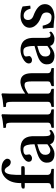

<svg xmlns="http://www.w3.org/2000/svg" viewBox="889 -1627 748 2566"><g transform="rotate(-90 1263.0 -344.0)"><path d="M99.1 -75.2V-387.2H53.2Q26.9 -388.2 25.9 -397V-411.1Q25.9 -424.8 47.4 -431.2Q57.6 -434.1 69.8 -434.1H99.1V-443.8Q99.1 -586.4 181.2 -657.2Q229 -697.3 286.1 -698.2Q379.9 -698.2 416 -646.5Q424.8 -633.3 424.8 -624Q424.8 -590.3 397.9 -578.1Q389.2 -574.2 378.9 -574.2Q340.3 -575.2 317.9 -613.8Q294.9 -655.3 267.1 -655.8Q212.4 -655.8 209 -502.4Q209 -493.2 209 -484.9V-434.1H305.2Q325.2 -433.1 325.2 -423.8V-403.8Q323.7 -387.2 290 -387.2H209V-78.1Q210.9 -40.5 263.2 -34.2L280.8 -32.2Q288.1 -28.8 289.1 -22.9V0L287.1 2Q286.1 2 151.9 0L30.8 2L28.8 0V-22.9Q30.3 -30.3 37.1 -32.2L50.8 -34.2Q90.3 -40 97.2 -60.1Q99.1 -67.4 99.1 -75.2Z M616.7 -47.9Q549.8 9.8 491.7 9.8Q387.2 9.8 374 -66.4Q371.6 -80.1 372.1 -95.2Q372.1 -165 455.1 -203.6Q488.8 -219.2 545.9 -235.8L618.2 -256.8Q618.2 -382.8 575.2 -401.4Q563.5 -405.8 547.9 -405.8Q493.2 -405.8 479.5 -381.3Q477.1 -376 477.1 -371.1Q477.1 -359.9 480.5 -343.8Q482.9 -332.5 482.9 -328.1Q482.9 -312 459 -297.9Q444.8 -290 431.2 -290Q384.8 -291.5 383.8 -332Q383.8 -378.4 454.1 -415Q509.3 -443.4 562 -443.8Q713.4 -443.8 725.1 -296.9Q726.1 -283.7 726.1 -271V-126Q726.1 -64 741.7 -49.8Q751.5 -42 766.1 -42Q781.7 -42 793 -55.2Q795.9 -57.1 796.9 -58.1Q802.7 -58.1 808.6 -43.9Q810.1 -40 810.1 -38.1Q810.1 -31.2 786.6 -14.2Q752.9 9.3 716.8 9.8Q642.6 9.8 622.6 -38.1Q620.6 -43.5 619.1 -47.9ZM618.2 -85V-219.2L561 -202.1Q490.2 -181.2 479.5 -136.2Q477.1 -124.5 477.1 -109.9Q479 -45.9 540 -44.9Q568.8 -45.9 618.2 -85Z M906.7 -563Q906.7 -627.9 887.7 -634.8Q882.8 -636.2 876.5 -636.2L844.7 -638.2Q839.8 -639.6 838.4 -643.1L835.4 -671.9Q938.5 -679.7 995.1 -695.3Q1000.5 -696.8 1003.4 -698.2Q1018.1 -696.8 1019.5 -688Q1019.5 -686 1016.6 -583V-77.1Q1016.6 -47.4 1049.3 -37.6Q1057.1 -35.6 1065.4 -34.2L1076.7 -32.2Q1083.5 -29.3 1084.5 -22.9V0L1082.5 2Q1081.5 2 959.5 0L840.3 2L838.4 0V-22.9Q839.8 -30.3 846.7 -32.2L858.4 -34.2Q900.4 -41 905.3 -65.9Q906.2 -71.8 906.7 -77.1Z M1567.9 -77.1Q1567.9 -47.4 1600.6 -37.6Q1608.4 -35.6 1617.2 -34.2L1627.9 -32.2Q1634.8 -29.3 1636.2 -22.9V0L1634.3 2Q1633.3 2 1511.2 0L1397 2L1395 0V-22.9Q1396.5 -30.3 1403.3 -32.2L1410.2 -34.2Q1448.2 -44.9 1455.1 -59.6Q1458 -67.4 1458 -77.1V-294.9Q1458 -369.1 1438.5 -382.8Q1427.7 -389.6 1408.2 -390.1Q1374.5 -390.1 1315.9 -355Q1304.7 -348.1 1294.9 -340.8V-77.1Q1294.9 -51.3 1321.8 -41Q1330.1 -38.1 1344.2 -34.2L1351.1 -32.2Q1357.9 -29.3 1358.9 -22.9V0L1356.9 2Q1356 2 1238.3 0L1119.1 2L1117.2 0V-22.9Q1118.7 -30.3 1125 -32.2L1137.2 -34.2Q1179.2 -41 1184.1 -65.9Q1185.1 -71.8 1185.1 -77.1V-563Q1185.1 -627.9 1166 -634.8Q1161.1 -636.2 1155.3 -636.2L1123 -638.2Q1118.2 -639.6 1117.2 -643.1L1114.3 -671.9Q1217.3 -679.7 1273.4 -695.3Q1278.8 -696.8 1282.2 -698.2Q1296.9 -696.8 1298.3 -688Q1298.3 -686 1294.9 -583V-380.9Q1369.6 -436.5 1438 -444.3Q1444.8 -444.8 1450.2 -444.8Q1546.4 -444.8 1563.5 -343.8Q1567.9 -316.9 1567.9 -284.2Z M1930.7 -47.9Q1863.8 9.8 1805.7 9.8Q1701.2 9.8 1688 -66.4Q1685.5 -80.1 1686 -95.2Q1686 -165 1769 -203.6Q1802.7 -219.2 1859.9 -235.8L1932.1 -256.8Q1932.1 -382.8 1889.2 -401.4Q1877.4 -405.8 1861.8 -405.8Q1807.1 -405.8 1793.5 -381.3Q1791 -376 1791 -371.1Q1791 -359.9 1794.4 -343.8Q1796.9 -332.5 1796.9 -328.1Q1796.9 -312 1772.9 -297.9Q1758.8 -290 1745.1 -290Q1698.7 -291.5 1697.8 -332Q1697.8 -378.4 1768.1 -415Q1823.2 -443.4 1876 -443.8Q2027.3 -443.8 2039.1 -296.9Q2040 -283.7 2040 -271V-126Q2040 -64 2055.7 -49.8Q2065.4 -42 2080.1 -42Q2095.7 -42 2106.9 -55.2Q2109.9 -57.1 2110.8 -58.1Q2116.7 -58.1 2122.6 -43.9Q2124 -40 2124 -38.1Q2124 -31.2 2100.6 -14.2Q2066.9 9.3 2030.8 9.8Q1956.5 9.8 1936.5 -38.1Q1934.6 -43.5 1933.1 -47.9ZM1932.1 -85V-219.2L1875 -202.1Q1804.2 -181.2 1793.5 -136.2Q1791 -124.5 1791 -109.9Q1793 -45.9 1854 -44.9Q1882.8 -45.9 1932.1 -85Z M2162.6 -146 2202.6 -147.9Q2220.2 -64.9 2256.8 -43Q2281.2 -29.3 2320.3 -28.8Q2358.4 -28.8 2373.5 -63.5Q2379.4 -77.6 2379.4 -94.2Q2379.4 -136.2 2351.6 -154.3Q2336.9 -163.6 2313.5 -171.9Q2235.8 -199.7 2197.8 -253.9Q2175.8 -286.1 2175.3 -320.8Q2175.3 -384.8 2237.8 -420.9Q2278.8 -443.8 2331.5 -443.8Q2402.8 -443.4 2459.5 -416Q2466.3 -365.7 2470.7 -314L2431.6 -309.1Q2407.7 -392.6 2350.6 -400.9Q2342.3 -401.9 2334.5 -401.9Q2295.4 -401.9 2282.7 -368.7Q2278.8 -357.4 2278.3 -345.2Q2278.3 -294.4 2328.6 -273.9Q2331.5 -272.9 2333.5 -272Q2470.7 -221.7 2487.8 -144.5Q2490.2 -131.8 2490.7 -119.1Q2490.7 -34.7 2398.4 -2.9Q2360.4 9.8 2317.4 9.8Q2306.6 9.8 2224.1 0.5Q2195.8 -2.4 2174.3 -2Q2174.3 -57.6 2162.6 -146Z"/></g></svg>

Font: Linux Libertine O
Style: Semibold
Weight: 700
Designer: Philipp H. Poll
Foundry: Philipp H. Poll
Version: Version 5.0.0